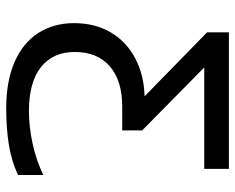

<svg xmlns="http://www.w3.org/2000/svg" viewBox="-90 -664 764 624"><g transform="rotate(90 292.0 -352.0)"><path d="M85 -643.1V-713.9H528.8V-633.8H199.2L403.8 -432.1V-367.2H326.2Q241.7 -367.2 195.3 -326.7Q148.9 -286.1 148.9 -212.9Q148.9 -142.1 198.2 -103Q247.6 -64 341.8 -64Q390.6 -64 445.6 -75.7Q500.5 -87.4 548.8 -110.8V-28.8Q503.9 -7.3 450.7 1.2Q397.5 9.8 331.1 9.8Q243.7 9.8 181.6 -17.3Q119.6 -44.4 87.4 -94.2Q55.2 -144 55.2 -210.9Q55.2 -278.8 85.2 -329.8Q115.2 -380.9 169.4 -409.4Q223.6 -438 293 -439.9Z"/></g></svg>

Font: NotoPenekeko
Style: Regular
Weight: 400
Designer: Monotype Design team
Foundry: Monotype Imaging Inc.
Version: Version 1.04